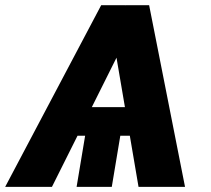

<svg xmlns="http://www.w3.org/2000/svg" viewBox="-28 -732 828 752"><path d="M514.6 0 480.5 -200.3H443.2L409.8 0H272L305.4 -200.3H275.6L175.4 0H-7.8L368.3 -711.6H461.3L462 -710.9L463.1 -711.6H556.1L696.7 0ZM461.3 -312.5 428.3 -506 331.7 -312.5Z"/></svg>

Font: Inter UI Extra Bold
Style: Italic
Weight: 800
Italic angle: 9.39999°
Designer: Rasmus Andersson
Foundry: rsms
Version: 3.2;8d6f07862